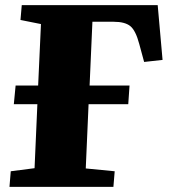

<svg xmlns="http://www.w3.org/2000/svg" viewBox="-20 -730 661 750"><path d="M481 -323H326L315 -72L428 -61L423 0H17L22 -61L115 -73L126 -323H34L41 -396H129L140 -636L60 -652L65 -710H596L615 -496L543 -488L524 -558Q510 -611 489 -628Q468 -645 424 -645H341L330 -396H486Z"/></svg>

Font: Literata 36pt ExtraBold
Style: Italic
Weight: 800
Italic angle: -2°
Designer: Latin by Veronika Burian and Jose Scaglione. Greek by Irene Vlachou. Cyrillic by Vera Evstafieva
Foundry: TypeTogether
Version: Version 3.002